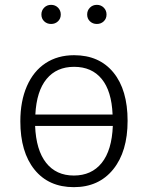

<svg xmlns="http://www.w3.org/2000/svg" viewBox="-20 -762 611 793"><path d="M507 -263Q507 -136 447.5 -62.5Q388 11 285 11Q181 11 122.5 -61.5Q64 -134 64 -261Q64 -344 91 -406Q118 -468 168 -501Q218 -534 286 -534Q390 -534 448.5 -462.5Q507 -391 507 -263ZM126 -289H445Q441 -386 400 -436Q359 -486 286 -486Q214 -486 172.5 -436Q131 -386 126 -289ZM446 -242H125Q129 -142 170.5 -89.5Q212 -37 285 -37Q358 -37 400 -89Q442 -141 446 -242ZM231 -702Q231 -685 219.5 -674Q208 -663 191 -663Q174 -663 162.5 -674Q151 -685 151 -702Q151 -719 162.5 -730.5Q174 -742 191 -742Q208 -742 219.5 -730.5Q231 -719 231 -702ZM420 -702Q420 -685 408.5 -674Q397 -663 380 -663Q363 -663 351.5 -674Q340 -685 340 -702Q340 -719 351.5 -730.5Q363 -742 380 -742Q397 -742 408.5 -730.5Q420 -719 420 -702Z"/></svg>

Font: Fira Sans Light
Style: Regular
Weight: 300
Designer: bBox Type GmbH & Carrois Corporate GbR & Edenspiekermann AG
Foundry: bBox Type GmbH & Carrois Corporate GbR & Edenspiekermann AG
Version: Version 4.301